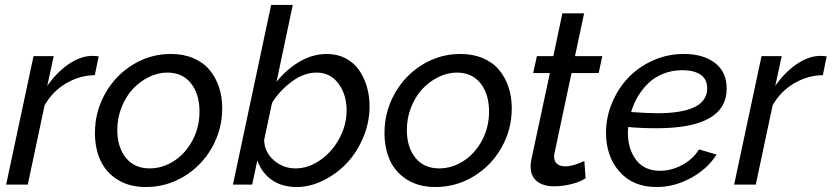

<svg xmlns="http://www.w3.org/2000/svg" viewBox="-20 -750 3378 780"><path d="M116.2 -522H198.2L171.9 -400.9Q210 -456.1 259 -489.5Q308.1 -522.9 355 -522.9Q369.1 -522.9 380.9 -521L365.2 -444.8Q302.2 -443.4 247.6 -410.9Q192.9 -378.4 161.1 -321.8L92.8 0H4.9Z M365.7 -210Q365.7 -295.9 407.2 -369.9Q448.7 -443.8 519.8 -487.3Q590.8 -530.8 673.8 -530.8Q725.1 -530.8 765.4 -513.7Q805.7 -496.6 831.1 -466.3Q856.4 -436 869.6 -396.2Q882.8 -356.4 882.8 -310.1Q882.8 -224.6 841.3 -150.9Q799.8 -77.1 728.3 -33.7Q656.7 9.8 572.8 9.8Q504.9 9.8 457.3 -20.3Q409.7 -50.3 387.7 -99.1Q365.7 -147.9 365.7 -210ZM790.5 -296.9Q790.5 -367.2 756.1 -411.1Q721.7 -455.1 659.7 -455.1Q621.6 -455.1 584.7 -437Q547.9 -418.9 519.5 -388.4Q491.2 -357.9 473.9 -314.2Q456.5 -270.5 456.5 -222.2Q456.5 -152.3 491.2 -109.1Q525.9 -65.9 587.9 -65.9Q639.6 -65.9 686 -95.5Q732.4 -125 761.5 -178.7Q790.5 -232.4 790.5 -296.9Z M1025.4 -98.1 1004.4 0H926.3L1081.5 -730H1169.4L1103.5 -418Q1146.5 -470.7 1199 -500.7Q1251.5 -530.8 1307.6 -530.8Q1349.6 -530.8 1383.3 -513.4Q1417 -496.1 1438 -466.3Q1459 -436.5 1470.2 -398.4Q1481.4 -360.4 1481.4 -317.9Q1481.4 -253.9 1456.1 -192.9Q1430.7 -131.8 1389.4 -87.9Q1348.1 -43.9 1293.9 -17.1Q1239.7 9.8 1184.6 9.8Q1125 9.8 1083.7 -19.5Q1042.5 -48.8 1025.4 -98.1ZM1388.2 -301.8Q1388.2 -365.2 1355.2 -410.2Q1322.3 -455.1 1265.6 -455.1Q1216.3 -455.1 1168 -420.4Q1119.6 -385.7 1085.4 -333L1053.2 -182.1Q1053.2 -134.3 1091.1 -100.1Q1128.9 -65.9 1181.2 -65.9Q1232.4 -65.9 1280.8 -99.4Q1329.1 -132.8 1358.6 -187.7Q1388.2 -242.7 1388.2 -301.8Z M1542 -210Q1542 -295.9 1583.5 -369.9Q1625 -443.8 1696 -487.3Q1767.1 -530.8 1850.1 -530.8Q1901.4 -530.8 1941.7 -513.7Q1981.9 -496.6 2007.3 -466.3Q2032.7 -436 2045.9 -396.2Q2059.1 -356.4 2059.1 -310.1Q2059.1 -224.6 2017.6 -150.9Q1976.1 -77.1 1904.5 -33.7Q1833 9.8 1749 9.8Q1681.2 9.8 1633.5 -20.3Q1585.9 -50.3 1564 -99.1Q1542 -147.9 1542 -210ZM1966.8 -296.9Q1966.8 -367.2 1932.4 -411.1Q1897.9 -455.1 1835.9 -455.1Q1797.9 -455.1 1761 -437Q1724.1 -418.9 1695.8 -388.4Q1667.5 -357.9 1650.1 -314.2Q1632.8 -270.5 1632.8 -222.2Q1632.8 -152.3 1667.5 -109.1Q1702.1 -65.9 1764.2 -65.9Q1815.9 -65.9 1862.3 -95.5Q1908.7 -125 1937.7 -178.7Q1966.8 -232.4 1966.8 -296.9Z M2135.7 -73.2Q2135.7 -87.4 2138.7 -102.1L2213.9 -453.1H2146L2161.1 -522H2228L2264.6 -695.8H2353L2315.9 -522H2426.8L2412.1 -453.1H2301.8L2232.9 -128.9Q2231 -119.1 2231 -113.8Q2231 -93.8 2243.4 -84Q2255.9 -74.2 2275.9 -74.2Q2308.1 -74.2 2354 -96.2L2358.9 -25.9Q2339.8 -12.2 2304 -2.7Q2268.1 6.8 2230 6.8Q2187.5 6.8 2161.6 -13.4Q2135.7 -33.7 2135.7 -73.2Z M2647 -229Q2586.9 -229 2531.7 -233.9Q2530.8 -226.1 2530.8 -210.9Q2530.8 -144.5 2564.2 -100.3Q2597.7 -56.2 2661.1 -56.2Q2707.5 -56.2 2751.5 -79.8Q2795.4 -103.5 2819.8 -143.1L2891.1 -122.1Q2854 -63.5 2786.9 -26.9Q2719.7 9.8 2647 9.8Q2551.8 9.8 2496.8 -52.5Q2441.9 -114.7 2441.9 -210.9Q2441.9 -272.9 2466.1 -331.3Q2490.2 -389.6 2531.7 -433.6Q2573.2 -477.5 2632.3 -504.2Q2691.4 -530.8 2757.8 -530.8Q2836.9 -530.8 2884.5 -494.4Q2932.1 -458 2932.1 -390.1Q2932.1 -229 2647 -229ZM2752 -464.8Q2710.4 -464.8 2674.8 -450.7Q2639.2 -436.5 2614 -412.1Q2588.9 -387.7 2571.5 -358.4Q2554.2 -329.1 2543.9 -294.9Q2610.8 -290 2649.9 -290Q2853 -290 2853 -391.1Q2853 -428.2 2826.2 -446.5Q2799.3 -464.8 2752 -464.8Z M3073.7 -522H3155.8L3129.4 -400.9Q3167.5 -456.1 3216.6 -489.5Q3265.6 -522.9 3312.5 -522.9Q3326.7 -522.9 3338.4 -521L3322.8 -444.8Q3259.8 -443.4 3205.1 -410.9Q3150.4 -378.4 3118.7 -321.8L3050.3 0H2962.4Z"/></svg>

Font: Rawline Medium
Style: Italic
Weight: 500
Italic angle: -12°
Designer: Matt McInerney, Pablo Impallari, Rodrigo Fuenzalida
Foundry: Matt McInerney, Pablo Impallari, Rodrigo Fuenzalida
Version: Version 4.020;PS 004.020;hotconv 1.0.88;makeotf.lib2.5.64775